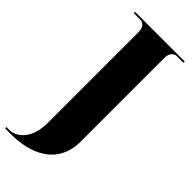

<svg xmlns="http://www.w3.org/2000/svg" viewBox="-326 -762 1051 1051"><g transform="rotate(45 199.0 -237.0)"><path d="M-27 240H23C166 240 317 180 317 -2V-652C317 -687 339 -704 357 -704H410V-714H25V-704H79C95 -704 117 -687 117 -653V55C117 183 45 230 -3 230H-27Z"/></g></svg>

Font: Noto Serif Display Black
Style: Regular
Weight: 900
Designer: Monotype Design Team
Foundry: Monotype Imaging Inc.
Version: Version 2.009